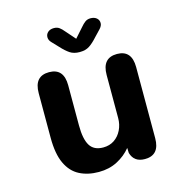

<svg xmlns="http://www.w3.org/2000/svg" viewBox="-102 -760 822 864"><g transform="rotate(-15 309.5 -328.0)"><path d="M152.5 -481Q221 -481 221 -401.5V-214.5Q221 -151 239.5 -120.8Q258 -90.5 301.5 -90.5Q331 -90.5 353 -105.2Q375 -120 387.5 -145.5Q400 -171 400 -201.5V-401.5Q400 -481 469 -481Q537.5 -481 537.5 -401.5V-70.5Q537.5 8.5 469 8.5Q418.5 8.5 405.5 -37L404.5 -60.5Q379 -29 340.8 -9Q302.5 11 254 11Q203 11 164.5 -8.8Q126 -28.5 104.8 -73.5Q83.5 -118.5 83.5 -194V-401.5Q83.5 -481 152.5 -481ZM422.5 -609 394 -579Q373.5 -556 355.5 -544.2Q337.5 -532.5 310 -532.5Q283 -532.5 265 -544.5Q247 -556.5 226.5 -579L198 -609Q186.5 -620.5 186.5 -634.5Q186.5 -648.5 197 -657.8Q207.5 -667 225 -667Q240 -667 250.2 -659.5Q260.5 -652 270.5 -639.5L310 -594.5L350 -639.5Q359.5 -651 370 -659Q380.5 -667 395.5 -667Q413 -667 423.8 -658Q434.5 -649 434.5 -634.5Q434.5 -622 422.5 -609Z"/></g></svg>

Font: Sono Monospace SemiBold
Style: Regular
Weight: 600
Designer: Tyler Finck
Foundry: Tyler Finck
Version: Version 2.112